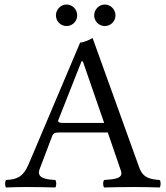

<svg xmlns="http://www.w3.org/2000/svg" viewBox="-20 -826 735 848"><path d="M227 -758C227 -732 248 -711 274 -711C300 -711 321 -732 321 -758C321 -784 300 -806 274 -806C248 -806 227 -784 227 -758ZM396 -758C396 -732 417 -711 443 -711C469 -711 490 -732 490 -758C490 -784 469 -806 443 -806C417 -806 396 -784 396 -758ZM263 -283C241 -283 234 -286 237.8 -296.3L340 -555H346L440 -283ZM155 -79 210 -224C215 -237 221 -241 245 -241H456L514 -72C525.8 -37.5 487.6 -34.4 440 -31C434 -25 434 -4 440 2C477 1 532 0 571 0C612 0 650 1 685 2C691 -4 691 -25 685 -31C646.2 -34.5 612.4 -37.8 595 -86L389 -658C374 -649 347 -638 334 -638L107 -102C81 -40 50.5 -34 7 -31C1 -25 1 -4 7 2C33 1 65.7 0 96 0C137 0 187 1 224 2C230 -4 230 -25 224 -31C186.4 -33.6 139.4 -37.9 155 -79Z"/></svg>

Font: Libertinus Serif
Style: Regular
Weight: 400
Designer: Philipp H. Poll
Foundry: Khaled Hosny
Version: Version 6.2